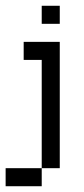

<svg xmlns="http://www.w3.org/2000/svg" viewBox="-82 -520 290 665"><path d="M0 -312.5V-375H62.5V-312.5ZM62.5 -312.5V-375H125V-312.5ZM62.5 -250V-312.5H125V-250ZM62.5 -187.5V-250H125V-187.5ZM62.5 -125V-187.5H125V-125ZM62.5 -62.5V-125H125V-62.5ZM62.5 0V-62.5H125V0ZM62.5 62.5V0H125V62.5ZM0 125V62.5H62.5V125ZM-62.5 125V62.5H0V125ZM62.5 -437.5V-500H125V-437.5Z"/></svg>

Font: AprilSans
Style: Regular
Weight: 400
Designer: typesprite
Version: Version 1.001;PS 001.001;hotconv 1.0.88;makeotf.lib2.5.64775